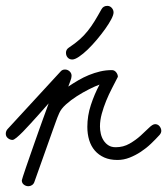

<svg xmlns="http://www.w3.org/2000/svg" viewBox="-68 -626 570 654"><path d="M-25.4 -149.4Q-33.7 -149.4 -41 -155.3Q-48.3 -161.1 -48.3 -170.4Q-48.3 -179.2 -42.5 -186L138.2 -382.3Q144 -389.2 153.3 -389.2Q162.1 -389.2 168.9 -383.1Q175.8 -377 175.8 -367.7Q175.8 -360.4 171.4 -349.4Q167 -338.4 164.6 -331.1Q181.2 -342.3 198.7 -352.5Q216.3 -362.8 234.9 -370.4Q253.4 -377.9 272.9 -382.6Q292.5 -387.2 313 -387.2Q321.8 -387.2 327.6 -379.9Q333.5 -372.6 333.5 -364.3Q324.2 -346.2 313.5 -325.4Q302.7 -304.7 293.7 -282.7Q284.7 -260.7 278.6 -238.3Q272.5 -215.8 272.5 -195.3Q272.5 -183.1 275.4 -170.4Q278.3 -157.7 284.9 -147.5Q291.5 -137.2 301.5 -130.9Q311.5 -124.5 326.2 -124.5Q352.1 -124.5 373.3 -136.7Q394.5 -148.9 410.9 -163.8Q427.2 -178.7 439.7 -190.9Q452.1 -203.1 460.4 -203.1Q469.7 -203.1 475.6 -195.8Q481.4 -188.5 481.4 -180.2Q481.4 -173.3 475.6 -166.5Q462.4 -151.9 446.3 -136.5Q430.2 -121.1 411.6 -108.9Q393.1 -96.7 373 -88.9Q353 -81.1 332 -81.1Q306.2 -81.1 287.1 -89.6Q268.1 -98.1 255.1 -113Q242.2 -127.9 235.8 -148.7Q229.5 -169.4 229.5 -193.8Q229.5 -231.9 241.5 -268.3Q253.4 -304.7 271 -337.9Q256.3 -332.5 235.4 -322Q214.4 -311.5 193.8 -298.3Q173.3 -285.2 156.7 -270.3Q140.1 -255.4 133.8 -240.7Q127.4 -226.6 122.3 -211.7Q117.2 -196.8 111.8 -182.6L48.8 -5.4Q46.4 1 40.8 4.6Q35.2 8.3 28.8 8.3Q20 8.3 13.2 2.9Q6.3 -2.4 6.3 -11.7Q6.3 -13.2 10 -24.4Q13.7 -35.6 19.5 -53Q25.4 -70.3 33 -92Q40.5 -113.8 48.6 -136.7Q56.6 -159.7 64.7 -182.4Q72.8 -205.1 79.6 -223.9Q86.4 -242.7 91.3 -255.9Q96.2 -269 97.7 -273.9Q93.3 -269 83.7 -258.1Q74.2 -247.1 61.8 -233.4Q49.3 -219.7 35.9 -204.8Q22.5 -189.9 10.3 -177.5Q-2 -165 -11.5 -157.2Q-21 -149.4 -25.4 -149.4ZM297.4 -606Q306.6 -606 312.7 -599.1Q318.8 -592.3 318.8 -583.5Q318.8 -575.2 311 -560.3Q303.2 -545.4 290.5 -527.6Q277.8 -509.8 262.2 -491.2Q246.6 -472.7 231 -457.5Q215.3 -442.4 201.2 -432.9Q187 -423.3 178.2 -423.3Q168.5 -423.3 162.6 -429.9Q156.7 -436.5 156.7 -446.3Q156.7 -457 166 -463.4Q188 -478 203.4 -491.7Q218.8 -505.4 231 -520.8Q243.2 -536.1 254.2 -554Q265.1 -571.8 277.8 -594.7Q284.2 -606 297.4 -606Z"/></svg>

Font: Helvetia Verbundene
Style: Regular
Weight: 400
Designer: Peter Wiegel, original typeface by Carl Albert Fahrenwaldt 1901
Foundry: Peter Wiegel
Version: Version 2.000